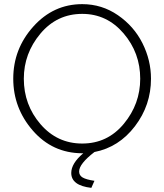

<svg xmlns="http://www.w3.org/2000/svg" viewBox="-20 -735 793 927"><path d="M436 -1Q362 56 362 93Q362 112 379 122Q396 132 436 138L421 172Q324 161 324 100Q324 54 382 5H376Q233 4 138.5 -104.5Q44 -213 44 -355Q44 -499 141 -607Q238 -715 377 -715Q472 -715 549.5 -661.5Q627 -608 668 -526Q709 -444 709 -355Q709 -227 631.5 -125.5Q554 -24 436 -1ZM95 -355Q95 -229 175.5 -135.5Q256 -42 377 -42Q499 -42 578 -137.5Q657 -233 657 -355Q657 -480 576.5 -574Q496 -668 377 -668Q255 -668 175 -572.5Q95 -477 95 -355Z"/></svg>

Font: Raleway-v4020 Light
Style: Regular
Weight: 300
Designer: Matt McInerney, Pablo Impallari, Rodrigo Fuenzalida
Foundry: Matt McInerney, Pablo Impallari, Rodrigo Fuenzalida
Version: Version 4.020;PS 004.020;hotconv 1.0.88;makeotf.lib2.5.64775